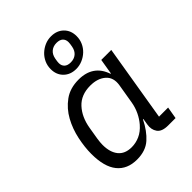

<svg xmlns="http://www.w3.org/2000/svg" viewBox="-229 -925 1058 1058"><g transform="rotate(-45 300.0 -396.0)"><path d="M213 12Q137 12 96.5 -38Q56 -88 56 -188Q56 -240 68.5 -299.5Q81 -359 109 -410Q137 -461 183 -494.5Q229 -528 296 -528Q352 -528 389 -502.5Q426 -477 443 -426H446L461 -516H539L465 -70H536L524 0H466Q418 0 400.5 -25Q383 -50 389 -85L395 -122H392Q362 -61 321 -24.5Q280 12 213 12ZM240 -57Q272 -57 302.5 -70.5Q333 -84 359 -114Q379 -137 393.5 -167Q408 -197 414 -232L433 -346Q442 -400 408.5 -429.5Q375 -459 318 -459Q246 -459 204.5 -414Q163 -369 151 -297L139 -225Q137 -211 136 -200.5Q135 -190 135 -180Q135 -122 161.5 -89.5Q188 -57 240 -57ZM329 -578Q284 -578 256 -605.5Q228 -633 228 -677Q228 -704 238.5 -727Q249 -750 267 -767Q285 -784 308 -794Q331 -804 357 -804Q402 -804 430 -776.5Q458 -749 458 -705Q458 -678 447.5 -655Q437 -632 419 -615Q401 -598 377.5 -588Q354 -578 329 -578ZM333 -625Q359 -625 376.5 -639.5Q394 -654 399 -681Q401 -690 402 -699Q403 -708 403 -713Q403 -733 390.5 -745Q378 -757 353 -757Q327 -757 309.5 -742.5Q292 -728 287 -701Q285 -692 284 -683Q283 -674 283 -669Q283 -649 295.5 -637Q308 -625 333 -625Z"/></g></svg>

Font: IBM Plex Mono
Style: Italic
Weight: 400
Italic angle: -9°
Monospace: yes
Designer: Mike Abbink, Paul van der Laan, Pieter van Rosmalen
Foundry: Bold Monday
Version: Version 2.3